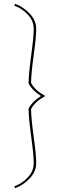

<svg xmlns="http://www.w3.org/2000/svg" viewBox="-20 -749 328 1002"><path d="M59 233 55 223Q94 210 125 177Q156 144 156 102.5Q156 61 143 -34Q130 -129 129 -182Q149 -220 194 -248Q149 -276 129 -314Q130 -367 143 -462Q156 -557 156 -598.5Q156 -640 125 -673Q94 -706 55 -719L59 -729Q101 -714 135 -678Q169 -642 169 -599Q169 -556 156 -462Q143 -368 142 -317Q150 -299 170 -280.5Q190 -262 213 -251V-245Q190 -234 170 -215.5Q150 -197 142 -179Q143 -128 156 -34Q169 60 169 103Q169 146 135 182Q101 218 59 233Z"/></svg>

Font: Almendra Display
Style: Regular
Weight: 400
Designer: Ana Sanfelippo
Foundry: Ana Sanfelippo
Version: Version 1.004